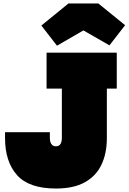

<svg xmlns="http://www.w3.org/2000/svg" viewBox="-20 -1075 740 1105"><path d="M302 10Q147 10 78 -67.2Q9 -144.5 9 -281V-314H267V-281Q267 -259.5 275.5 -246.2Q284 -233 302 -233Q320 -233 328 -246.2Q336 -259.5 336 -281V-565H248V-772H652V-565H595V-280Q595 -193 564.2 -127.8Q533.5 -62.5 468.8 -26.2Q404 10 302 10ZM546 -1055 700 -930 610 -814 460 -900 308 -812 218 -928 374 -1055Z"/></svg>

Font: Hepta Slab ExtraLight Black
Style: Regular
Weight: 900
Version: Version 1.102